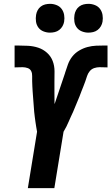

<svg xmlns="http://www.w3.org/2000/svg" viewBox="-20 -980 580 1000"><path d="M125 0 173 -294Q171 -307 168.5 -320Q166 -333 164.5 -346Q163 -359 161 -372Q159 -385 158 -398Q157 -411 156 -424.5Q155 -438 154 -451Q153 -464 152 -477.5Q151 -491 150 -504Q149 -517 148.5 -530.5Q148 -544 147.5 -557Q147 -570 147.5 -584Q148 -598 142.5 -609.5Q137 -621 124 -625.5Q111 -630 98 -630Q87 -630 76.5 -629.5Q66 -629 56 -629V-743H69Q97 -743 125.5 -741.5Q154 -740 179.5 -731.5Q205 -723 225 -705Q245 -687 254.5 -662Q264 -637 264 -608.5Q264 -580 263.5 -552Q263 -524 263.5 -495.5Q264 -467 264 -439L265 -440Q279 -480 292 -520Q305 -560 319 -600V-601Q326 -623 334 -645Q342 -667 356.5 -685.5Q371 -704 392 -716.5Q413 -729 435.5 -735Q458 -741 480.5 -742Q503 -743 526 -743H540V-629Q530 -629 519.5 -629.5Q509 -630 498 -630Q485 -630 471 -625.5Q457 -621 447.5 -609.5Q438 -598 433.5 -584Q429 -570 424.5 -557Q420 -544 414.5 -530.5Q409 -517 404 -504Q399 -491 394 -477.5Q389 -464 383 -451Q377 -438 372 -424.5Q367 -411 361 -398Q355 -385 349 -372Q343 -359 337.5 -346Q332 -333 325.5 -320Q319 -307 311 -294L263 0ZM440 -810Q423 -810 406.5 -816.5Q390 -823 380 -836.5Q370 -850 367.5 -867.5Q365 -885 368 -903Q370 -915 376 -926.5Q382 -938 392.5 -946Q403 -954 415.5 -957Q428 -960 441 -960Q458 -960 474.5 -953.5Q491 -947 501 -933.5Q511 -920 514 -902.5Q517 -885 514 -867Q512 -855 505.5 -843.5Q499 -832 488.5 -824Q478 -816 465.5 -813Q453 -810 440 -810ZM240 -810Q223 -810 206.5 -816.5Q190 -823 180 -836.5Q170 -850 167.5 -867.5Q165 -885 168 -903Q170 -915 176 -926.5Q182 -938 192.5 -946Q203 -954 215.5 -957Q228 -960 241 -960Q258 -960 274.5 -953.5Q291 -947 301 -933.5Q311 -920 314 -902.5Q317 -885 314 -867Q312 -855 305.5 -843.5Q299 -832 288.5 -824Q278 -816 265.5 -813Q253 -810 240 -810Z"/></svg>

Font: Iosevka Heavy Oblique
Style: Regular
Weight: 900
Italic angle: -9°
Monospace: yes
Designer: Belleve Invis
Foundry: Belleve Invis
Version: Version 32.5.0; ttfautohint (v1.8.4)